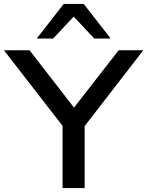

<svg xmlns="http://www.w3.org/2000/svg" viewBox="-34 -962 753 982"><path d="M286 0V-362L308 -290L-14 -705H117L352 -402H337L573 -705H699L378 -290L399 -362V0ZM154 -765 292 -942H394L532 -765H448L343 -877L238 -765Z"/></svg>

Font: Nunito Sans 10pt SemiExpanded SemiBold
Style: Regular
Weight: 600
Width: 6
Designer: Vernon Adams
Foundry: Vernon Adams
Version: Version 3.101;gftools[0.9.27]